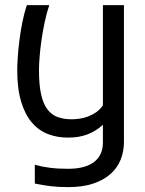

<svg xmlns="http://www.w3.org/2000/svg" viewBox="-20 -539 581 767"><path d="M135.7 -259.3Q135.7 -201.2 144 -163.1Q152.3 -125 168.9 -102.8Q185.5 -80.6 210 -71.5Q234.4 -62.5 266.1 -62.5Q279.8 -62.5 296.6 -64.7Q313.5 -66.9 330.8 -73.2Q348.1 -79.6 363.8 -90.3Q379.4 -101.1 391.1 -118.2V-518.6H475.1V28.3Q475.1 64.9 462.4 97.7Q449.7 130.4 422.6 155Q395.5 179.7 353.3 194.1Q311 208.5 252 208.5Q231.4 208.5 214.1 207.5Q196.8 206.5 180.9 204.6Q165 202.6 149.9 200Q134.8 197.3 119.1 194.3V119.1Q134.8 123.5 149.7 126.5Q164.6 129.4 180.2 131.3Q195.8 133.3 213.4 134.3Q231 135.3 252 135.3Q288.6 135.3 314.9 127.7Q341.3 120.1 358.2 106.2Q375 92.3 383.1 73.2Q391.1 54.2 391.1 31.2V-40.5Q376.5 -27.3 361.1 -17.8Q345.7 -8.3 328.9 -2Q312 4.4 293 7.6Q273.9 10.7 251 10.7Q208.5 10.7 171.6 -3.4Q134.8 -17.6 107.4 -49.3Q80.1 -81.1 64.5 -132.8Q48.8 -184.6 48.8 -259.3Q48.8 -277.3 50.8 -307.9Q52.7 -338.4 57.1 -374.3Q61.5 -410.2 68.8 -447.8Q76.2 -485.4 87.4 -518.6H176.8Q166.5 -487.8 158.7 -451.4Q150.9 -415 145.8 -379.2Q140.6 -343.3 138.2 -311.5Q135.7 -279.8 135.7 -259.3Z"/></svg>

Font: Arian AMU
Style: Regular
Weight: 400
Designer: Ruben Hakobyan (Tarumian)
Foundry: Ruben Hakobyan (Tarumian)
Version: Version 4.003